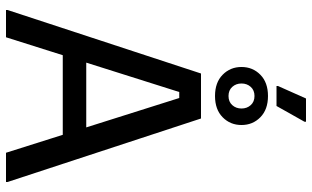

<svg xmlns="http://www.w3.org/2000/svg" viewBox="-220 -820 1040 640"><g transform="rotate(90 300.0 -500.0)"><path d="M104.2 0H13.3V-5L225 -650H375L586.7 -5V0H489.2L306.7 -577.5H286.7ZM442.5 -189.2H150.8L176.7 -267.5H416.7ZM333.3 -901.7H266.7V-906.7L308.3 -1000H385.8V-995ZM300 -696.7Q255 -696.7 229.2 -722.1Q203.3 -747.5 203.3 -785Q203.3 -822.5 229.2 -847.9Q255 -873.3 300 -873.3Q345 -873.3 370.8 -847.9Q396.7 -822.5 396.7 -785Q396.7 -747.5 370.8 -722.1Q345 -696.7 300 -696.7ZM300 -741.7Q319.2 -741.7 330.4 -754.2Q341.7 -766.7 341.7 -785Q341.7 -803.3 330.4 -815.8Q319.2 -828.3 300 -828.3Q280.8 -828.3 269.6 -815.8Q258.3 -803.3 258.3 -785Q258.3 -766.7 269.6 -754.2Q280.8 -741.7 300 -741.7Z"/></g></svg>

Font: Familjen Grotesk Variable
Style: Regular
Weight: 400
Designer: Anders Wikstroem, Jonas Baeckman, Matilda Gysing, Kristian Moeller
Foundry: Familjen STHLM AB
Version: Version 2.000